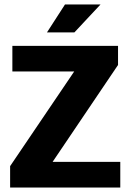

<svg xmlns="http://www.w3.org/2000/svg" viewBox="-20 -834 585 854"><path d="M505 -630V-545L214 -114H515V0H25V-95L310 -516H35V-630ZM311 -690H189L269 -814H427Z"/></svg>

Font: Mukta Mahee ExtraBold
Style: Regular
Weight: 800
Designer: Shuchita Grover, Noopur Datye, Girish Dalvi, Yashodeep Gholap
Foundry: Ek Type
Version: Version 2.538;PS 1.000;hotconv 16.6.51;makeotf.lib2.5.65220;